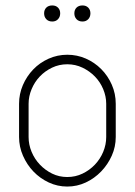

<svg xmlns="http://www.w3.org/2000/svg" viewBox="-20 -679 495 705"><path d="M227 -478Q263 -478 295 -464Q327 -450 351.5 -425.5Q376 -401 390.5 -368Q405 -335 405 -298V-176Q405 -140 390.5 -107.5Q376 -75 351.5 -49.5Q327 -24 295 -9Q263 6 227 6Q191 6 159 -9Q127 -24 103 -49Q79 -74 64.5 -107Q50 -140 50 -176V-298Q50 -334 64 -366.5Q78 -399 102 -424Q126 -449 158.5 -463.5Q191 -478 227 -478ZM370 -298Q370 -325 359 -351.5Q348 -378 328.5 -398Q309 -418 283 -430.5Q257 -443 227 -443Q197 -443 171 -430.5Q145 -418 126 -398Q107 -378 96 -351.5Q85 -325 85 -298V-176Q85 -148 96 -121.5Q107 -95 126.5 -74.5Q146 -54 171.5 -41.5Q197 -29 227 -29Q257 -29 283 -41.5Q309 -54 328.5 -74.5Q348 -95 359 -121.5Q370 -148 370 -176ZM172 -659Q185 -659 193 -651Q201 -643 201 -630Q201 -617 193 -608.5Q185 -600 172 -600Q158 -600 150 -608.5Q142 -617 142 -630Q142 -643 150 -651Q158 -659 172 -659ZM283 -659Q296 -659 304 -651Q312 -643 312 -630Q312 -617 304 -608.5Q296 -600 283 -600Q269 -600 261 -608.5Q253 -617 253 -630Q253 -643 261 -651Q269 -659 283 -659Z"/></svg>

Font: AkaAcidDosis
Style: ExtraLight
Weight: 250
Designer: Edgar Tolentino, Pablo Impallari, Igino Marini, Aka-Acid
Foundry: Edgar Tolentino, Pablo Impallari, Igino Marini, Aka-Acid
Version: Version 1.007